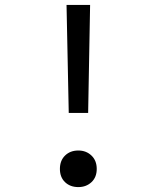

<svg xmlns="http://www.w3.org/2000/svg" viewBox="-20 -750 640 782"><path d="M339 -290H260L251 -730H347ZM299 -137Q331 -137 352.5 -116.5Q374 -96 374 -62Q374 -28 352.5 -8Q331 12 299 12Q266 12 245 -8Q224 -28 224 -62Q224 -96 245 -116.5Q266 -137 299 -137Z"/></svg>

Font: Moralerspace Krypton JPDOC
Style: Regular
Weight: 400
Version: v0.0.6; ttfautohint (v1.8.4.7-5d5b-dirty) -l 6 -r 45 -G 200 